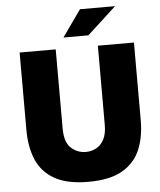

<svg xmlns="http://www.w3.org/2000/svg" viewBox="-61 -981 868 1044"><g transform="rotate(-5 373.0 -459.5)"><path d="M691.5 -299Q691.5 -207 662 -137.5Q632.5 -68 564.2 -29Q496 10 379.5 10Q263 10 194.8 -29Q126.5 -68 97 -137.5Q67.5 -207 67.5 -299V-723H264.5V-291Q264.5 -216 299.2 -184.5Q334 -153 379.5 -153Q409.5 -153 435.8 -166.8Q462 -180.5 478.2 -210.8Q494.5 -241 494.5 -291V-723H691.5ZM415 -929H606.5L448 -783.5H312Z"/></g></svg>

Font: Public Sans Black
Style: Regular
Weight: 900
Designer: The Public Sans Project Authors: Dan O. Williams and USWDS (Libre Franklin designed by Pablo Impallari and Rodrigo Fuenz
Version: Version 1.007